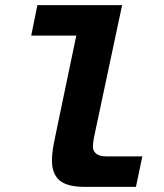

<svg xmlns="http://www.w3.org/2000/svg" viewBox="-20 -730 640 750"><path d="M312 0Q242 0 212.5 -25.5Q183 -51 183 -102Q183 -133 190.5 -171Q198 -209 207 -251L278 -591H102L126 -710H457L359 -249Q352 -218 347.5 -195Q343 -172 343 -157Q343 -140 356 -129.5Q369 -119 397 -119H536L511 0Z"/></svg>

Font: Geist Mono ExtraBold
Style: Italic
Weight: 800
Italic angle: -12°
Monospace: yes
Designer: Basement.studio, Andrés Briganti, Mateo Zaragoza
Foundry: Basement.studio, Vercel, Andrés Briganti, Guido Ferreyra, Mateo Zaragoza
Version: Version 1.500; ttfautohint (v1.8.4.7-5d5b)